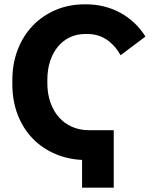

<svg xmlns="http://www.w3.org/2000/svg" viewBox="-20 -732 708 889"><path d="M433.2 -129H393.6Q349.6 -129 313.8 -144.7Q278 -160.4 252.7 -189.1Q227.4 -217.8 213.3 -258.1Q199.2 -298.4 199.2 -347.6V-361Q199.2 -410 212.1 -449.1Q225 -488.2 248.3 -516.3Q271.6 -544.4 303.9 -559.5Q336.2 -574.6 375 -574.6H383.6Q435.2 -574.6 473.7 -548.6Q512.2 -522.6 538.4 -476.4L653.4 -562.6Q631.4 -598.2 601.8 -626Q572.2 -653.8 536.8 -673Q501.4 -692.2 461.5 -702.1Q421.6 -712 379 -712H372.6Q299.4 -712 237.8 -685.8Q176.2 -659.6 131.7 -613.2Q87.2 -566.8 62.2 -502.4Q37.2 -438 37.2 -361V-342Q37.2 -264 62.4 -199.6Q87.6 -135.2 132.9 -89Q178.2 -42.8 241.6 -16.9Q305 9 381.2 9H409.6ZM360 137H506.6V-129H433.2L360 -83.2Z"/></svg>

Font: Fixel Variable
Style: Regular
Weight: 100
Width: 3
Designer: AlfaBravo + MacPaw
Foundry: Kyrylo Tkachov, Marchela Mozhyna, Serhii Makarenko, Maria Weinstein, Zakhar Kryvoshyya
Version: Version 1.211